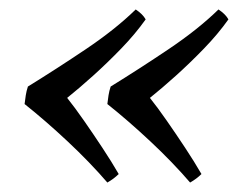

<svg xmlns="http://www.w3.org/2000/svg" viewBox="-20 -445 513 406"><path d="M122 -238Q138 -218 157.5 -190Q177 -162 196.5 -132.5Q216 -103 231 -77Q221 -67 207 -59Q170 -102 123 -146Q76 -190 32 -225Q33 -234 34.5 -243.5Q36 -253 39 -262Q99 -299 161.5 -341Q224 -383 267 -425Q282 -415 288 -404Q266 -373 236.5 -342.5Q207 -312 177 -285Q147 -258 122 -238ZM297 -238Q313 -218 332.5 -190Q352 -162 371.5 -132.5Q391 -103 406 -77Q396 -67 382 -59Q345 -102 298 -146Q251 -190 207 -225Q208 -234 209.5 -243.5Q211 -253 214 -262Q274 -299 336.5 -341Q399 -383 442 -425Q457 -415 463 -404Q441 -373 411.5 -342.5Q382 -312 352 -285Q322 -258 297 -238Z"/></svg>

Font: Tiro Devanagari Sanskrit
Style: Italic
Weight: 400
Italic angle: -11°
Designer: Devanagari: John Hudson & Fiona Ross, assisted by Paul Hanslow. Latin: John Hudson with Paul Hanslow, assisted by Kaja S
Foundry: Tiro Typeworks Ltd.
Version: Version 1.52